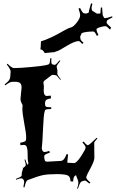

<svg xmlns="http://www.w3.org/2000/svg" viewBox="-20 -1211 717 1190"><path d="M531.2 -1144 544.4 -1190.9 552.7 -1186.5 547.4 -1164.6Q548.3 -1144.5 552.2 -1144.5L580.6 -1126.5Q595.2 -1126.5 602.1 -1127.4L605 -1164.1L612.8 -1164.6Q616.2 -1120.1 616.7 -1116.7L623.5 -1103.5Q626.5 -1098.6 628.4 -1098.6Q644.5 -1098.6 674.8 -1109.9L677.2 -1103.5Q642.6 -1086.9 642.6 -1081.1L640.6 -1071.3Q641.1 -1063.5 668.9 -1040L662.1 -1027.3Q640.6 -1048.8 635.7 -1048.8Q621.1 -1048.8 599.6 -1042.2Q578.1 -1035.6 578.1 -1029.3Q578.1 -1017.6 589.8 -993.7L580.6 -988.3Q567.4 -1015.6 559.6 -1015.6Q518.1 -1015.6 494.1 -1008.3Q484.4 -1004.9 484.4 -1001.7Q484.4 -998.5 482.4 -996.6L477.1 -984.9Q477.1 -971.2 480.7 -963.6Q484.4 -956.1 498 -946.3L490.2 -938.5Q473.6 -956.5 468.3 -956.5Q443.4 -956.5 394.8 -927.2Q346.2 -897.9 339.6 -895.8Q333 -893.6 326.7 -891.8Q320.3 -890.1 320.3 -888.2L259.3 -882.3Q259.3 -879.9 259 -879.9Q258.8 -879.9 257.3 -882.3Q244.6 -905.3 229.5 -905.3Q232.4 -905.3 233.9 -955.1Q287.6 -969.7 374 -1020Q401.9 -1036.6 418.7 -1040.5Q435.5 -1044.4 456.1 -1071.5Q476.6 -1098.6 476.6 -1114.5Q476.6 -1130.4 466.8 -1157.7L476.1 -1161.6Q492.2 -1129.4 499 -1129.4L513.2 -1126.5Q520 -1128.4 524.4 -1130.4Q526.4 -1130.9 527.8 -1132.3Q529.3 -1133.8 530.3 -1134.5Q531.2 -1135.3 531.2 -1139.2ZM298.8 -850.1 297.9 -835.9Q297.9 -819.8 300.3 -816.2Q302.7 -812.5 308.1 -811Q313.5 -809.6 316.4 -809.3Q319.3 -809.1 321.3 -809.6Q328.1 -811 349.1 -836.9L354 -834Q331.1 -806.2 331.1 -798.8L335.9 -772.9Q335.9 -762.2 335.4 -754.2Q335 -746.1 356.9 -719.2L354 -715.8Q338.4 -735.8 333.3 -740.5Q328.1 -745.1 322.8 -745.1L311 -747.1Q307.6 -747.1 299.8 -745.1L254.9 -710.9Q249 -705.1 249 -699.2L252 -675.8L251 -648.9Q251 -632.3 256.1 -624.3Q261.2 -616.2 270.3 -616.2Q279.3 -616.2 294.9 -618.2L295.9 -601.1Q271 -597.2 264.9 -589.8Q258.8 -582.5 258.8 -568.4Q258.8 -554.2 264.9 -550.3Q271 -546.4 297.9 -545.9L296.9 -535.2Q271.5 -535.2 264.6 -532Q257.8 -528.8 256.8 -520Q250.5 -502.9 246.8 -414.8Q243.2 -326.7 238.8 -290Q238.8 -287.6 242.9 -278.3Q247.1 -269 256.8 -269Q266.6 -269 285.6 -275.9L289.1 -265.1Q258.3 -254.9 254.9 -247.1Q253.9 -244.1 253.9 -236.8L256.8 -220.2Q258.3 -209 272.9 -209L360.8 -213.9Q370.6 -217.3 376.7 -224.6Q382.8 -231.9 393.1 -255.9L401.9 -253.9Q397 -212.9 397 -204.1Q397 -202.1 403.3 -202.1H405.8L439 -200.2Q454.6 -200.2 482.7 -243.2Q510.7 -286.1 510.7 -296.6Q510.7 -307.1 490.7 -328.1L498 -334Q516.6 -311 524.4 -311Q532.2 -311 579.1 -356.9L584 -353Q564 -331.5 564 -327.1L564.9 -230Q562 -207.5 542 -170.9Q514.6 -122.1 514.6 -111.3Q514.6 -100.6 540 -80.1L533.7 -73.2Q512.7 -91.8 506.1 -91.8Q499.5 -91.8 484.9 -85.9Q475.1 -80.6 462.9 -41L458 -42Q465.8 -65.9 465.8 -77.6Q465.8 -89.4 459.2 -104Q452.6 -118.7 451.7 -125Q442.9 -122.6 438.7 -114.7Q434.6 -106.9 433.1 -85.9L417 -86.9Q417 -114.3 401.1 -123Q385.3 -131.8 331.1 -131.8Q276.9 -131.8 245.8 -125.5Q214.8 -119.1 149.9 -94.2Q139.2 -85.9 131.8 -49.8L125 -50.8Q129.9 -76.2 129.9 -81.8Q129.9 -87.4 128.9 -90.6Q127.9 -93.8 127.2 -95Q126.5 -96.2 124 -99.1Q118.2 -106 111.3 -106Q104.5 -106 80.1 -97.2L78.1 -102.1Q101.1 -111.3 107.2 -115.2Q113.3 -119.1 114.7 -124V-138.2Q115.2 -141.6 123 -168Q123 -168.9 116.7 -172.9L124 -169.9L136.7 -181.2Q139.6 -184.1 139.6 -190.7Q139.6 -197.3 131.8 -221.2L136.7 -223.1Q145.5 -196.3 149.9 -189.9Q155.8 -192.9 155.8 -198.5Q155.8 -204.1 153.3 -213.1Q150.9 -222.2 151.4 -250Q151.9 -277.8 147.5 -295.4Q143.1 -313 127.9 -313Q124.5 -313 106.9 -311L105 -326.2Q136.7 -331.5 140.6 -340.8Q142.1 -344.2 142.1 -364.5Q142.1 -384.8 130.4 -446Q118.7 -507.3 118.7 -538.1L120.1 -559.1Q120.1 -560.1 113.5 -572.5Q106.9 -585 106.9 -598.1L113.8 -668.9Q113.8 -682.6 110.4 -687.7Q106.9 -692.9 105.2 -695.6Q103.5 -698.2 98.6 -699.7Q93.8 -701.2 91.8 -702.1Q86.9 -704.1 76.2 -704.1H55.7Q42.5 -704.1 12.7 -682.1L8.8 -688Q28.8 -703.6 34.9 -712.2Q41 -720.7 43 -730L45.9 -766.1Q45.9 -782.7 22 -811L26.9 -815.9Q52.7 -789.1 66.9 -789.1Q105 -789.1 173.6 -795.7Q242.2 -802.2 261.5 -806.6Q280.8 -811 283.2 -813Q290 -817.9 291 -849.1Z"/></svg>

Font: Eater Caps
Style: Regular
Weight: 400
Version: Version 001.002